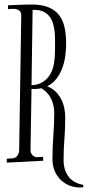

<svg xmlns="http://www.w3.org/2000/svg" viewBox="-20 -720 385 842"><path d="M217.8 -226.1Q217.8 -240.7 214.6 -256.1Q211.4 -271.5 204.8 -285.6Q198.2 -299.8 187.3 -312Q176.3 -324.2 161.1 -333Q141.6 -328.6 118.2 -330.1L113.8 -62Q113.3 -56.6 115.5 -51Q117.7 -45.4 121.3 -41Q125 -36.6 130.1 -33.7Q135.3 -30.8 141.1 -30.8Q147.9 -30.8 155 -31.5Q162.1 -32.2 168.9 -32.2L169.9 -15.1L9.8 -6.8V-23.9L38.1 -25.9Q43.9 -26.4 48.8 -30Q53.7 -33.7 57.1 -38.6Q60.5 -43.5 62.3 -49.3Q64 -55.2 64 -61L73.2 -650.9Q73.2 -664.6 67.6 -670.9Q62 -677.2 53.5 -679.4Q44.9 -681.6 34.7 -681.2Q24.4 -680.7 15.1 -680.2V-696.8Q40.5 -697.8 66.7 -699Q92.8 -700.2 119.1 -700.2Q162.1 -700.2 191.2 -688.7Q220.2 -677.2 237.8 -655.3Q255.4 -633.3 262.7 -601.6Q270 -569.8 270 -529.8Q270 -503.4 266.4 -475.3Q262.7 -447.3 253.2 -421.6Q243.7 -396 227.8 -375Q211.9 -354 187 -341.8Q209.5 -332.5 224.6 -317.4Q239.7 -302.2 249 -283.7Q258.3 -265.1 262.2 -244.6Q266.1 -224.1 266.1 -204.1Q266.1 -157.2 262.5 -111.1Q258.8 -64.9 258.8 -18.1Q258.8 24.9 280 53.7Q301.3 82.5 345.2 90.8V101.1Q341.3 101.1 337.6 101.6Q334 102.1 331.1 102.1Q304.2 102.1 282 92.5Q259.8 83 243.7 66.2Q227.5 49.3 218.8 26.9Q210 4.4 210 -22Q210 -73.2 213.9 -124Q217.8 -174.8 217.8 -226.1ZM118.2 -346.2Q149.9 -348.1 169.9 -361.8Q189.9 -375.5 201.4 -396.2Q212.9 -417 217 -443.4Q221.2 -469.7 221.2 -497.1Q221.2 -515.6 221.4 -536.1Q221.7 -556.6 220 -576.7Q218.3 -596.7 213.1 -615Q208 -633.3 197.5 -647.2Q187 -661.1 169.9 -669.2Q152.8 -677.2 127 -676.8H123Z"/></svg>

Font: Bigelow Rules
Style: Regular
Weight: 400
Designer: Astigmatic (AOETI)
Foundry: Astigmatic (AOETI)
Version: Version 1.001